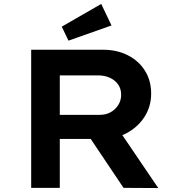

<svg xmlns="http://www.w3.org/2000/svg" viewBox="-20 -952 917 973"><path d="M138 0V-700H502Q573 -700 628.5 -671.5Q684 -643 715 -593Q746 -543 746 -478Q746 -413 713 -361Q680 -309 624 -278.5Q568 -248 499 -248H283V0ZM606 0 394 -316 550 -341 782 1ZM283 -370H486Q517 -370 541 -383.5Q565 -397 579.5 -420Q594 -443 594 -472Q594 -502 578.5 -524Q563 -546 536.5 -558Q510 -570 477 -570H283ZM327 -746 293 -817 493 -932 545 -823Z"/></svg>

Font: Lexend Giga SemiBold
Style: Regular
Weight: 600
Designer: Bonnie Shaver-Troup, Thomas Jockin
Foundry: Lexend
Version: Version 1.007